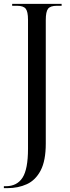

<svg xmlns="http://www.w3.org/2000/svg" viewBox="-27 -734 364 994"><path d="M-7 240V230H3Q61 230 89.5 186Q118 142 118 36V-632Q118 -674 106 -689Q94 -704 62 -704H36V-714H292V-704H267Q234 -704 222 -689Q210 -674 210 -630V9Q210 98 183.5 148.5Q157 199 112 219.5Q67 240 12 240Z"/></svg>

Font: Noto Serif Display Condensed
Style: Regular
Weight: 400
Width: 3
Designer: Monotype Design Team
Foundry: Monotype Imaging Inc.
Version: Version 2.009